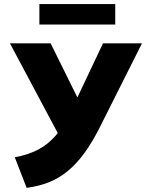

<svg xmlns="http://www.w3.org/2000/svg" viewBox="-20 -914 721 948"><path d="M111.5 13.5 53 -137.5Q119.5 -149.5 169.2 -175.8Q219 -202 257.5 -247.5Q296 -293 329 -363L488.5 -700H681L475.5 -291Q437 -213.5 397.2 -159Q357.5 -104.5 313.8 -68.8Q270 -33 220 -13.5Q170 6 111.5 13.5ZM298.5 -194.5 29 -700H230L411 -334ZM174.5 -793V-894H549V-793Z"/></svg>

Font: Geologica Roman
Style: Bold
Weight: 700
Designer: Sindre Bremnes, Frode Helland
Foundry: Monokrom Skriftforlag AS
Version: Version 1.010;gftools[0.9.28]